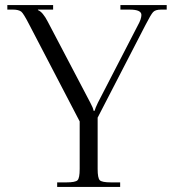

<svg xmlns="http://www.w3.org/2000/svg" viewBox="-20 -739 687 759"><path d="M206 0V-18H242Q278 -18 286.5 -26.5Q295 -35 295 -71V-259L96 -641Q73 -686 64 -693Q53 -701 32 -701H9V-719H190V-701H130V-699Q149 -692 169 -653L337 -333Q348 -313 350 -301H354Q356 -310 367 -333L525 -639Q539 -664 539 -680Q539 -701 493 -701H456V-719H639V-701H616Q594 -701 585 -691Q576 -681 555 -640L366 -274V-71Q366 -35 374.5 -26.5Q383 -18 419 -18H455V0Z"/></svg>

Font: Foglihten068fMac
Style: Regular
Weight: 500
Designer: gluk (gluksza@wp.pl)
Foundry: gluk (gluksza@wp.pl)
Version: Version 0.68